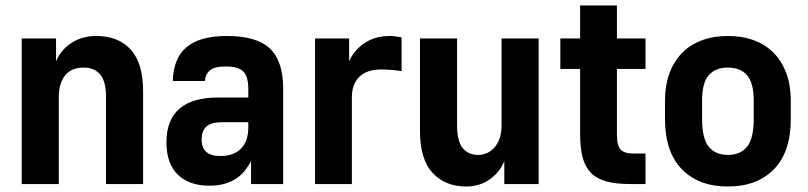

<svg xmlns="http://www.w3.org/2000/svg" viewBox="-20 -670 2940 699"><path d="M59 -530H184V-447Q202 -489 240.5 -514Q279 -539 330 -539Q411 -539 456 -489.5Q501 -440 501 -337V0H366V-316Q366 -374 344.5 -399Q323 -424 285 -424Q264 -424 247 -417.5Q230 -411 218.5 -397.5Q207 -384 200.5 -363.5Q194 -343 194 -316V0H59Z M741 6Q669 6 627.5 -34Q586 -74 586 -152Q586 -233 633 -274Q680 -315 774 -315H884V-346Q884 -391 866 -409.5Q848 -428 803 -428Q761 -428 744.5 -414Q728 -400 726 -375H609Q610 -414 621.5 -444.5Q633 -475 656.5 -496Q680 -517 717 -528Q754 -539 806 -539Q915 -539 963 -493Q1011 -447 1011 -347V0H894V-83Q884 -65 871 -48.5Q858 -32 840 -20Q822 -8 798 -1Q774 6 741 6ZM782 -102Q831 -102 857.5 -129Q884 -156 884 -207V-225H789Q747 -225 730.5 -208.5Q714 -192 714 -163Q714 -132 731 -117Q748 -102 782 -102Z M1127 -530H1251V-447Q1270 -489 1308.5 -514Q1347 -539 1398 -539Q1408 -539 1416 -538Q1424 -537 1430 -536L1442 -534V-411L1421 -414Q1411 -415 1397.5 -416Q1384 -417 1367 -417Q1316 -417 1288.5 -390.5Q1261 -364 1261 -316V0H1127Z M1677 9Q1601 9 1555 -40.5Q1509 -90 1509 -193V-530H1644V-214Q1644 -156 1664.5 -131Q1685 -106 1720 -106Q1738 -106 1753.5 -113Q1769 -120 1781 -134Q1793 -148 1799.5 -168Q1806 -188 1806 -214V-530H1941V0H1816V-83Q1798 -41 1761.5 -16Q1725 9 1677 9Z M2274 0Q2223 0 2188 -9.5Q2153 -19 2132 -40Q2111 -61 2101.5 -95.5Q2092 -130 2092 -181V-419H2020V-530H2092V-650H2226V-530H2330V-419H2226V-181Q2226 -139 2240 -125Q2254 -111 2286 -111H2330V0Z M2630 9Q2524 9 2462.5 -53.8Q2401 -116.6 2401 -237V-303Q2401 -358.6 2417 -402.4Q2433.1 -446.2 2462.5 -476.6Q2492 -507 2534.5 -523Q2577 -539 2630 -539Q2683.1 -539 2725.5 -523Q2768 -507 2797.5 -476.6Q2826.9 -446.2 2843 -402.4Q2859 -358.6 2859 -303V-237Q2859 -116.6 2797.5 -53.8Q2736 9 2630 9ZM2630 -106Q2675 -106 2699.5 -135.5Q2724 -165 2724 -237V-303Q2724 -369 2699.5 -396.5Q2675 -424 2630 -424Q2585 -424 2560.5 -396.5Q2536 -369 2536 -303V-237Q2536 -165 2560.5 -135.5Q2585 -106 2630 -106Z"/></svg>

Font: Golos UI VF
Style: Regular
Weight: 400
Designer: A.Korolkova, Vitaly Kuzmin
Foundry: ParaType Ltd
Version: Version 2.000